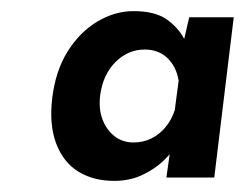

<svg xmlns="http://www.w3.org/2000/svg" viewBox="-20 -749 440 345"><path d="M185 -424Q148 -424 121 -440.5Q94 -457 81 -491Q68 -525 74 -574Q80 -622 101.5 -656.5Q123 -691 154.5 -710Q186 -729 220 -729Q258 -729 279 -714.5Q300 -700 311 -679L320 -718H400L365 -430H279L288 -494L290 -479Q287 -473 273 -459.5Q259 -446 236.5 -435Q214 -424 185 -424ZM220 -493Q237 -493 251.5 -500Q266 -507 277 -520Q288 -533 294 -551L301 -604Q297 -629 281 -644.5Q265 -660 240 -660Q210 -660 187.5 -637.5Q165 -615 160 -578Q157 -554 164 -535Q171 -516 185.5 -504.5Q200 -493 220 -493Z"/></svg>

Font: Josefin Sans Thin SemiBold
Style: Italic
Weight: 600
Italic angle: -7°
Version: Version 2.000